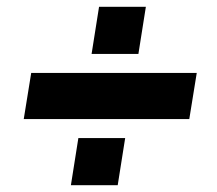

<svg xmlns="http://www.w3.org/2000/svg" viewBox="-20 -570 640 566"><path d="M250 -411 272 -550H410L388 -411ZM50 -219 72 -355H560L538 -219ZM189 -24 211 -163H349L327 -24Z"/></svg>

Font: Mulish ExtraBlack
Style: Italic
Weight: 1000
Italic angle: -9°
Designer: Vernon Adams
Foundry: Vernon Adams
Version: Version 3.603; ttfautohint (v1.8.3)